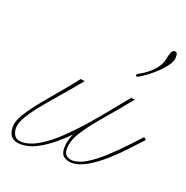

<svg xmlns="http://www.w3.org/2000/svg" viewBox="-154 -523 595 615"><g transform="rotate(20 143.5 -215.5)"><path d="M256 -332Q287 -349 304 -369Q321 -389 324 -408Q326 -421 330 -430.5Q334 -440 341 -440Q346 -440 348.5 -437Q351 -434 351 -421Q351 -409 337.5 -391Q324 -373 303 -355Q282 -337 260 -324Q253 -320 251 -324Q249 -328 256 -332ZM89 -254Q92 -251 103 -252Q79 -222 52 -191Q25 -160 1 -131Q-23 -102 -38 -77.5Q-53 -53 -53 -36Q-53 -20 -45.5 -9.5Q-38 1 -21 1Q6 1 37.5 -18Q69 -37 101 -68Q133 -99 163 -133.5Q193 -168 218.5 -200Q244 -232 262 -253Q267 -249 275 -252Q232 -199 197.5 -159Q163 -119 143 -87.5Q123 -56 123 -28Q123 -12 132 -5.5Q141 1 152 1Q174 1 200 -15Q226 -31 252 -55Q278 -79 302 -104Q326 -129 343 -148L351 -141Q335 -124 311.5 -98.5Q288 -73 260.5 -48.5Q233 -24 205 -7.5Q177 9 152 9Q138 9 126 1Q114 -7 114 -28Q114 -41 117.5 -54Q121 -67 126 -78Q107 -58 82.5 -38Q58 -18 31.5 -4.5Q5 9 -21 9Q-64 9 -64 -36Q-64 -55 -47.5 -81.5Q-31 -108 -6 -138.5Q19 -169 44.5 -199Q70 -229 89 -254Z"/></g></svg>

Font: Kapakana Light
Style: Regular
Weight: 300
Designer: Kyosuke Nagai
Version: Version 1.000